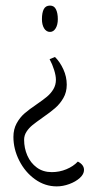

<svg xmlns="http://www.w3.org/2000/svg" viewBox="-20 -475 335 684"><path d="M129.4 -406.7Q129.4 -386.7 137.2 -374Q145 -361.3 158.2 -361.3Q170.4 -361.3 178.2 -374Q186 -386.7 186 -406.7Q186 -428.2 179.4 -441.7Q172.9 -455.1 158.2 -455.1Q142.6 -455.1 136 -442.4Q129.4 -429.7 129.4 -406.7ZM164.6 138.2Q133.3 138.2 111.1 121.8Q88.9 105.5 77.4 79.1Q65.9 52.7 65.9 22.9Q65.9 7.3 74.5 -5.9Q83 -19 95.7 -29.3Q108.4 -39.6 131.3 -55.7Q158.7 -74.7 176 -89.6Q193.4 -104.5 205.6 -125.5Q217.8 -146.5 217.8 -173.3Q217.8 -201.7 205.6 -228.3Q193.4 -254.9 175.8 -272L156.7 -264.2Q166.5 -246.1 172.9 -225.6Q179.2 -205.1 179.2 -190.9Q179.2 -172.4 170.2 -157.2Q161.1 -142.1 147.7 -130.9Q134.3 -119.6 110.8 -103.5Q84 -85.4 67.4 -71Q50.8 -56.6 39.3 -35.6Q27.8 -14.6 27.8 12.7Q27.8 56.2 48.6 97.2Q69.3 138.2 104.7 163.6Q140.1 189 182.1 189Q204.1 189 226.8 180.7Q249.5 172.4 264.4 158.9Q279.3 145.5 279.3 130.4Q279.3 111.8 257.3 100.6Q241.2 117.7 216.6 127.9Q191.9 138.2 164.6 138.2Z"/></svg>

Font: Neuton ExtraLight
Style: Regular
Weight: 275
Designer: Brian M Zick
Foundry: Brian M Zick
Version: Version 1.560